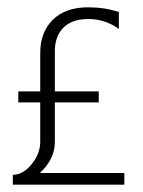

<svg xmlns="http://www.w3.org/2000/svg" viewBox="-20 -505 390 525"><path d="M15 0V-27Q43 -27 66.5 -56Q90 -85 90 -117V-225H30V-255H90V-360Q90 -417 124.5 -451Q159 -485 221 -485Q267 -485 305 -472V-426Q267 -453 222 -453Q177 -453 153.5 -429.5Q130 -406 130 -365V-255H250V-225H130V-117Q130 -70 89 -32H320V0H16Q16 0 15 0Z"/></svg>

Font: Glametrix
Style: Light
Weight: 300
Designer: gluk
Foundry: gluk
Version: Version 0.40